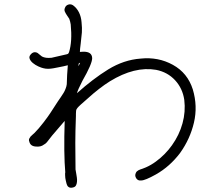

<svg xmlns="http://www.w3.org/2000/svg" viewBox="-20 -844 1040 900"><path d="M883.8 -424.8Q907.2 -346.7 889.2 -269.5Q871.1 -192.4 824.2 -127Q776.4 -63.5 710.9 -26.4Q660.2 2 641.6 2Q626 3.9 618.2 -8.8Q610.4 -21.5 617.2 -34.2Q620.1 -41 628.9 -45.9Q636.7 -49.8 649.4 -53.7Q660.2 -57.6 664.1 -59.6Q688.5 -70.3 710.9 -86.9Q754.9 -119.1 786.1 -163.1Q820.3 -210.9 835.4 -265.6Q850.6 -320.3 843.8 -376Q835.9 -429.7 800.8 -467.8Q765.6 -505.9 711.9 -516.6Q611.3 -534.2 495.1 -462.9Q445.3 -431.6 391.6 -382.8Q349.6 -346.7 342.8 -337.9Q339.8 -334 338.9 -332Q335.9 -327.1 335.9 -310.5V-300.8Q333 -223.6 333 -174.8Q333 -126 334 -49.8Q335 -44.9 336.9 -33.2Q338.9 -21.5 340.3 -11.7Q341.8 -2 340.8 8.8Q339.8 19.5 335.4 26.4Q331.1 33.2 320.3 35.2Q312.5 37.1 306.6 35.2Q300.8 33.2 296.9 28.3Q293.9 23.4 292 17.1Q290 10.7 288.6 3.4Q287.1 -3.9 286.1 -9.8Q285.2 -15.6 285.2 -23.4V-34.2H286.1Q278.3 -123 283.2 -277.3Q254.9 -245.1 224.6 -209Q221.7 -206.1 213.9 -195.3Q206.1 -184.6 199.7 -177.2Q193.4 -169.9 185.5 -166Q170.9 -154.3 146.5 -157.2Q122.1 -159.2 117.2 -180.7Q114.3 -187.5 117.2 -194.3Q120.1 -200.2 123 -203.6Q126 -207 132.8 -212.9Q139.6 -218.8 141.6 -220.7Q161.1 -240.2 183.6 -269.5Q206.1 -298.8 215.8 -314Q225.6 -329.1 251 -368.2Q253.9 -372.1 263.7 -386.7Q273.4 -401.4 277.8 -408.2Q282.2 -415 287.1 -427.2Q292 -439.5 293 -449.2Q293.9 -492.2 297.9 -538.1Q290 -536.1 277.3 -533.2Q262.7 -530.3 252.9 -528.3Q243.2 -526.4 230 -523.9Q216.8 -521.5 205.1 -521.5Q193.4 -521.5 182.6 -524.4Q173.8 -526.4 159.7 -532.7Q145.5 -539.1 133.8 -548.8Q121.1 -559.6 118.2 -571.3Q115.2 -582 129.9 -594.7Q142.6 -603.5 156.2 -595.7Q160.2 -592.8 167 -586.9Q173.8 -581.1 176.8 -579.1Q193.4 -570.3 221.7 -573.2Q228.5 -575.2 293.9 -589.8Q298.8 -590.8 300.8 -593.8Q302.7 -597.7 303.7 -599.6Q319.3 -649.4 311.5 -729.5Q309.6 -742.2 304.7 -755.9Q301.8 -760.7 294.9 -770.5Q288.1 -780.3 284.2 -789.1Q280.3 -797.9 284.2 -806.6Q288.1 -818.4 299.8 -822.3Q311.5 -826.2 322.3 -819.3Q339.8 -806.6 350.1 -786.1Q360.4 -765.6 362.3 -739.3Q365.2 -711.9 363.8 -691.9Q362.3 -671.9 358.4 -640.6Q354.5 -611.3 354.5 -600.6Q362.3 -601.6 370.1 -601.6Q411.1 -602.5 412.1 -571.3Q412.1 -544.9 366.2 -464.8Q344.7 -422.9 340.8 -407.2Q416 -474.6 487.3 -518.6Q560.5 -563.5 638.7 -569.3Q721.7 -578.1 790.5 -540Q859.4 -502 883.8 -424.8ZM347.7 -534.2Q352.5 -542 355.5 -549.8Q352.5 -548.8 350.6 -547.9Q348.6 -545.9 348.6 -543Q347.7 -540 347.7 -537.1Z"/></svg>

Font: irohamaru Light
Style: Regular
Weight: 200
Designer: [Source Han Sans]
Ryoko NISHIZUKA  (kana & ideographs); Paul D. Hunt (Latin, Greek & Cyrillic); Wenlong ZHANG  (bopomofo
Version: Version 1.01